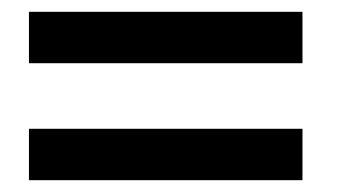

<svg xmlns="http://www.w3.org/2000/svg" viewBox="-20 -444 570 325"><path d="M29 -337H492V-424H29ZM29 -139H492V-226H29Z"/></svg>

Font: TitilliumText22L
Style: 600 wt
Weight: 600
Designer: Campivisivi
Foundry: Campivisivi
Version: 1.000